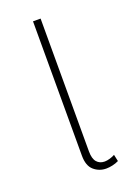

<svg xmlns="http://www.w3.org/2000/svg" viewBox="-109 -563 430 618"><g transform="rotate(-20 106.0 -254.0)"><path d="M146 9Q122 9 104 -6.5Q86 -22 86 -57V-517H112V-62Q112 -37 122 -25.5Q132 -14 149 -14Q157 -14 167 -17Q177 -20 184 -24L189 -1Q179 4 167.5 6.5Q156 9 146 9Z"/></g></svg>

Font: Noto Sans Thai UI Cond Thin
Style: Regular
Weight: 100
Width: 3
Designer: Monotype Design Team
Foundry: Monotype Imaging Inc.
Version: Version 2.000